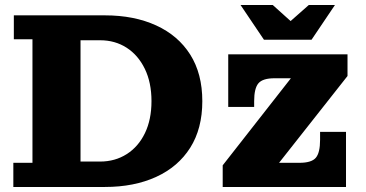

<svg xmlns="http://www.w3.org/2000/svg" viewBox="-20 -743 1456 763"><path d="M300 0V-101H378Q437 -101 483.5 -130.5Q530 -160 556 -214Q582 -268 582 -341Q582 -415 555.5 -469.5Q529 -524 483 -553.5Q437 -583 378 -583H300V-682H397Q513 -682 600.5 -642Q688 -602 736 -526Q784 -450 784 -341Q784 -232 736 -156Q688 -80 600.5 -40Q513 0 397 0ZM33 0V-96H109V-587H35V-682H300V0ZM865 -86 1136 -432 1361 -441 1089 -96ZM865 0V-86L1089 -96H1355V0ZM887 -318V-432H1071Q1024 -432 1007 -412Q990 -392 990 -341V-318ZM1170 -96Q1218 -96 1235 -116Q1252 -136 1252 -187V-219H1355V-96ZM887 -432V-527H1361V-441L1136 -432ZM1029 -585 936 -723H1064L1173 -625H1096L1207 -723H1311L1218 -585Z"/></svg>

Font: Montagu Slab 24pt
Style: Bold
Weight: 700
Designer: Florian Karsten
Foundry: Florian Karsten
Version: Version 1.000